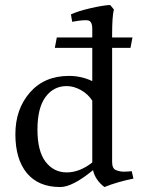

<svg xmlns="http://www.w3.org/2000/svg" viewBox="-20 -738 568 774"><path d="M352 -587V-622Q352 -653 334 -656Q317 -658 282 -652L271 -650L266 -680Q294 -693 343 -704.5Q392 -716 424 -718L439 -700Q432 -670 432 -602V-587H514L506 -545H432V-85Q432 -59 447 -52.5Q462 -46 479 -46Q496 -46 511 -48L518 -18Q453 -5 401 16Q364 -12 355 -52Q272 16 223 16Q135 16 88.5 -40Q42 -96 42 -197Q42 -298 100.5 -365Q159 -432 258 -432Q308 -432 352 -411V-545H201L209 -587ZM352 -83V-332Q335 -359 306 -375Q277 -391 249 -391Q196 -391 163.5 -347Q131 -303 131 -215.5Q131 -128 164 -85.5Q197 -43 249 -43Q301 -43 352 -83Z"/></svg>

Font: Buenard
Style: Regular
Weight: 400
Designer: Gustavo Ibarra
Foundry: FontFuror
Version: Version 1.001 2011